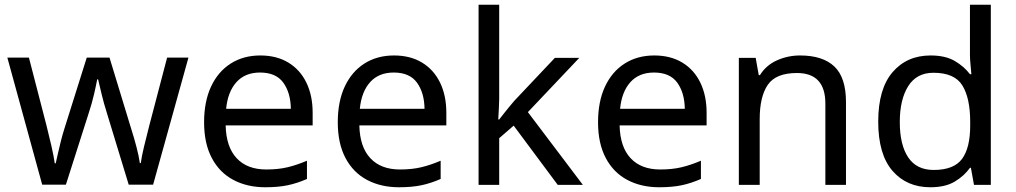

<svg xmlns="http://www.w3.org/2000/svg" viewBox="-20 -780 4285 810"><path d="M431 -303Q418 -344 408.5 -383.5Q399 -423 394 -445H390Q386 -423 377 -383.5Q368 -344 354 -302L258 -1H158L11 -537H102L176 -251Q187 -208 197 -164Q207 -120 211 -91H215Q219 -108 224.5 -133Q230 -158 237 -185.5Q244 -213 251 -235L346 -537H442L534 -235Q545 -201 555.5 -161Q566 -121 570 -92H574Q577 -117 587.5 -161Q598 -205 610 -251L685 -537H775L626 -1H523Z M1078 -546Q1147 -546 1196.5 -516Q1246 -486 1272.5 -431.5Q1299 -377 1299 -304V-251H932Q934 -160 978.5 -112.5Q1023 -65 1103 -65Q1154 -65 1193.5 -74.5Q1233 -84 1275 -102V-25Q1234 -7 1194 1.5Q1154 10 1099 10Q1023 10 964.5 -21Q906 -52 873.5 -113.5Q841 -175 841 -264Q841 -352 870.5 -415Q900 -478 953.5 -512Q1007 -546 1078 -546ZM1077 -474Q1014 -474 977.5 -433.5Q941 -393 934 -321H1207Q1206 -389 1175 -431.5Q1144 -474 1077 -474Z M1642 -546Q1711 -546 1760.5 -516Q1810 -486 1836.5 -431.5Q1863 -377 1863 -304V-251H1496Q1498 -160 1542.5 -112.5Q1587 -65 1667 -65Q1718 -65 1757.5 -74.5Q1797 -84 1839 -102V-25Q1798 -7 1758 1.5Q1718 10 1663 10Q1587 10 1528.5 -21Q1470 -52 1437.5 -113.5Q1405 -175 1405 -264Q1405 -352 1434.5 -415Q1464 -478 1517.5 -512Q1571 -546 1642 -546ZM1641 -474Q1578 -474 1541.5 -433.5Q1505 -393 1498 -321H1771Q1770 -389 1739 -431.5Q1708 -474 1641 -474Z M2086 -363Q2086 -347 2084.5 -321Q2083 -295 2082 -276H2086Q2092 -284 2104 -299Q2116 -314 2128.5 -329.5Q2141 -345 2150 -355L2321 -536H2424L2207 -307L2439 0H2333L2147 -250L2086 -197V0H1999V-760H2086Z M2740 -546Q2809 -546 2858.5 -516Q2908 -486 2934.5 -431.5Q2961 -377 2961 -304V-251H2594Q2596 -160 2640.5 -112.5Q2685 -65 2765 -65Q2816 -65 2855.5 -74.5Q2895 -84 2937 -102V-25Q2896 -7 2856 1.5Q2816 10 2761 10Q2685 10 2626.5 -21Q2568 -52 2535.5 -113.5Q2503 -175 2503 -264Q2503 -352 2532.5 -415Q2562 -478 2615.5 -512Q2669 -546 2740 -546ZM2739 -474Q2676 -474 2639.5 -433.5Q2603 -393 2596 -321H2869Q2868 -389 2837 -431.5Q2806 -474 2739 -474Z M3355 -546Q3451 -546 3500 -499.5Q3549 -453 3549 -349V0H3462V-343Q3462 -472 3342 -472Q3253 -472 3219 -422Q3185 -372 3185 -278V0H3097V-536H3168L3181 -463H3186Q3212 -505 3258 -525.5Q3304 -546 3355 -546Z M3905 10Q3805 10 3745 -59.5Q3685 -129 3685 -267Q3685 -405 3745.5 -475.5Q3806 -546 3906 -546Q3968 -546 4007.5 -523Q4047 -500 4072 -467H4078Q4077 -480 4074.5 -505.5Q4072 -531 4072 -546V-760H4160V0H4089L4076 -72H4072Q4048 -38 4008 -14Q3968 10 3905 10ZM3919 -63Q4004 -63 4038.5 -109.5Q4073 -156 4073 -250V-266Q4073 -366 4040 -419.5Q4007 -473 3918 -473Q3847 -473 3811.5 -416.5Q3776 -360 3776 -265Q3776 -169 3811.5 -116Q3847 -63 3919 -63Z"/></svg>

Font: Noto Sans Hanunoo
Style: Regular
Weight: 400
Designer: Monotype Design Team
Foundry: Monotype Imaging Inc.
Version: Version 2.003; ttfautohint (v1.8.4.7-5d5b)